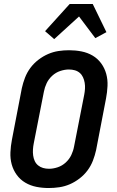

<svg xmlns="http://www.w3.org/2000/svg" viewBox="-20 -935 590 967"><path d="M225 12Q193 12 163 6Q133 0 107.5 -15Q82 -30 64.5 -54Q47 -78 39 -107Q31 -136 32.5 -168Q34 -200 40 -231L90 -491Q96 -518 106 -544Q116 -570 133 -593Q150 -616 173.5 -634Q197 -652 222.5 -663Q248 -674 274.5 -678Q301 -682 328 -682Q360 -682 390.5 -676Q421 -670 446.5 -655Q472 -640 489.5 -616Q507 -592 515 -563Q523 -534 521.5 -502Q520 -470 514 -439L464 -179Q458 -152 448 -126Q438 -100 421 -77Q404 -54 380.5 -36Q357 -18 331.5 -7Q306 4 279 8Q252 12 225 12ZM227 -85Q248 -85 270.5 -92.5Q293 -100 311 -116.5Q329 -133 339 -154Q349 -175 353 -197L404 -457Q407 -472 408 -487.5Q409 -503 406.5 -518Q404 -533 398 -546Q392 -559 381.5 -568Q371 -577 357 -581Q343 -585 327 -585Q306 -585 283.5 -577.5Q261 -570 243 -553.5Q225 -537 215 -516Q205 -495 201 -473L150 -213Q147 -198 146 -182.5Q145 -167 147 -152Q149 -137 155 -124Q161 -111 172 -102Q183 -93 197 -89Q211 -85 227 -85ZM253 -738 207 -778 331 -915H447L516 -773L460 -743L378 -852Z"/></svg>

Font: Lode Term
Style: Bold Italic
Weight: 700
Italic angle: -11°
Monospace: yes
Designer: Belleve Invis
Foundry: Belleve Invis
Version: Version 29.2.0